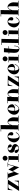

<svg xmlns="http://www.w3.org/2000/svg" viewBox="3268 -3998 766 7341"><g transform="rotate(-90 3650.5 -327.0)"><path d="M394 -149C395 -101 380 3 314 -5L189 0L452 -409L62 -414L47 -240L65 -238C69 -290 91 -393 173 -393L283 -392L21 21L417 11L412 -149Z M948 -400H1023L962 -175L840 -389L746 -182L674 -400H730V-418H465V-400H523L672 24L784 -221L927 25L1042 -400H1109V-418H948Z M1138 -363 1210 -365 1207 -17H1126V1H1430V-17H1348L1355 -387L1138 -381ZM1366 -511C1369 -563 1330 -608 1278 -609C1228 -611 1182 -571 1179 -520C1175 -467 1213 -423 1266 -421C1317 -419 1362 -460 1366 -511Z M1639 18C1734 18 1814 -57 1814 -129C1814 -201 1745 -247 1668 -260C1612 -269 1576 -307 1576 -346C1576 -376 1603 -395 1647 -398C1717 -398 1654 -259 1748 -259C1776 -259 1800 -283 1800 -315C1800 -398 1696 -416 1647 -416C1570 -416 1483 -366 1483 -278C1483 -190 1542 -153 1621 -140C1691 -128 1727 -89 1727 -55C1727 -26 1700 0 1639 0C1583 0 1610 -62 1578 -118C1565 -141 1546 -152 1527 -152C1495 -152 1471 -123 1471 -87C1486 -25 1560 18 1639 18Z M2270 -275C2270 -341 2211 -419 2093 -419C1949 -419 1878 -261 1878 -171C1878 -81 1956 36 2084 36C2094 36 2219 33 2262 -99L2244 -105C2221 -48 2173 14 2111 14C2060 14 2025 -52 2025 -187C2025 -304 2054 -401 2096 -401C2129 -401 2154 -373 2154 -327C2154 -309 2142 -281 2142 -259C2142 -219 2178 -200 2203 -200C2247 -200 2270 -237 2270 -275Z M2296 -665 2383 -667 2373 -19H2329V-1H2583V-19H2532L2535 -237C2567 -366 2624 -394 2646 -400C2680 -399 2688 -364 2686 -282C2690 -193 2688 -105 2680 -18L2627 -19V-1L2898 5V-13L2829 -14C2834 -91 2836 -184 2836 -184C2841 -289 2768 -421 2657 -420C2595 -414 2556 -348 2536 -298L2541 -690L2296 -683Z M3335 -245C3335 -312 3289 -415 3162 -419C3024 -419 2936 -262 2936 -171C2936 -79 2991 21 3141 26C3227 21 3293 -46 3322 -122L3330 -144L3312 -150L3298 -114C3266 -32 3195 3 3167 3C3120 3 3087 -44 3083 -160C3116 -131 3150 -131 3155 -131C3237 -133 3335 -177 3335 -245ZM3154 -401C3200 -401 3218 -332 3218 -254C3218 -192 3205 -151 3154 -149C3150 -149 3114 -151 3082 -188C3082 -306 3112 -399 3154 -401Z M3372 -411 3459 -413 3449 -19H3405V-1H3659V-19H3608L3613 -246C3645 -369 3700 -394 3722 -400C3756 -399 3764 -364 3762 -282C3766 -193 3764 -105 3756 -18L3703 -19V-1L3974 5V-13L3905 -14C3910 -91 3912 -184 3912 -184C3917 -289 3844 -421 3733 -420C3675 -414 3637 -360 3614 -302L3617 -435L3372 -429Z M4375 -149C4376 -101 4361 3 4295 -5L4170 0L4433 -409L4043 -414L4028 -240L4046 -238C4050 -290 4072 -393 4154 -393L4264 -392L4002 21L4398 11L4393 -149Z M4877 -245C4877 -312 4831 -415 4704 -419C4566 -419 4478 -262 4478 -171C4478 -79 4533 21 4683 26C4769 21 4835 -46 4864 -122L4872 -144L4854 -150L4840 -114C4808 -32 4737 3 4709 3C4662 3 4629 -44 4625 -160C4658 -131 4692 -131 4697 -131C4779 -133 4877 -177 4877 -245ZM4696 -401C4742 -401 4760 -332 4760 -254C4760 -192 4747 -151 4696 -149C4692 -149 4656 -151 4624 -188C4624 -306 4654 -399 4696 -401Z M4938 -363 5010 -365 5007 -17H4926V1H5230V-17H5148L5155 -387L4938 -381ZM5166 -511C5169 -563 5130 -608 5078 -609C5028 -611 4982 -571 4979 -520C4975 -467 5013 -423 5066 -421C5117 -419 5162 -460 5166 -511Z M5264 -358 5311 -359C5307 -285 5302 -224 5302 -164C5302 -66 5326 30 5471 30C5471 30 5575 30 5574 -167H5556C5557 12 5471 12 5471 12H5466C5448 9 5441 -17 5441 -67C5441 -169 5454 -267 5463 -363L5552 -365V-383L5465 -381L5481 -559H5326C5319 -486 5315 -427 5312 -377L5264 -376Z M5601 10H5920V-8H5821L5835 -655L5603 -659V-641L5689 -639L5676 -8H5601Z M5944 -363 6016 -365 6013 -17H5932V1H6236V-17H6154L6161 -387L5944 -381ZM6172 -511C6175 -563 6136 -608 6084 -609C6034 -611 5988 -571 5985 -520C5981 -467 6019 -423 6072 -421C6123 -419 6168 -460 6172 -511Z M6666 -275C6666 -341 6607 -419 6489 -419C6345 -419 6274 -261 6274 -171C6274 -81 6352 36 6480 36C6490 36 6615 33 6658 -99L6640 -105C6617 -48 6569 14 6507 14C6456 14 6421 -52 6421 -187C6421 -304 6450 -401 6492 -401C6525 -401 6550 -373 6550 -327C6550 -309 6538 -281 6538 -259C6538 -219 6574 -200 6599 -200C6643 -200 6666 -237 6666 -275Z M6692 -665 6779 -667 6769 -19H6725V-1H6979V-19H6928L6931 -237C6963 -366 7020 -394 7042 -400C7076 -399 7084 -364 7082 -282C7086 -193 7084 -105 7076 -18L7023 -19V-1L7294 5V-13L7225 -14C7230 -91 7232 -184 7232 -184C7237 -289 7164 -421 7053 -420C6991 -414 6952 -348 6932 -298L6937 -690L6692 -683Z"/></g></svg>

Font: Purple Purse
Style: Regular
Weight: 400
Designer: Astigmatic (AOETI)
Foundry: Astigmatic (AOETI)
Version: Version 1.000